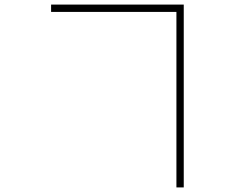

<svg xmlns="http://www.w3.org/2000/svg" viewBox="-20 -772 1040 838"><path d="M750 -720H203V-752H782V46H750Z"/></svg>

Font: Noto Sans Korean Thin
Style: Regular
Weight: 250
Designer: Ryoko NISHIZUKA  (kana & ideographs); Paul D. Hunt (Latin, Greek & Cyrillic); Wenlong ZHANG  (bopomofo); Sandoll Communi
Foundry: Adobe Systems Incorporated
Version: Version 1.0001;PS 1;hotconv 1.0.78;makeotf.lib2.5.61930